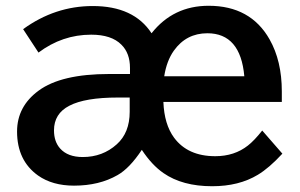

<svg xmlns="http://www.w3.org/2000/svg" viewBox="-20 -602 1040 665"><path d="M430.2 -345.7V-366.7Q430.2 -418 400.4 -447.3Q366.2 -481.9 295.9 -481.9Q195.8 -481.9 113.3 -419.9L60.1 -501Q170.4 -581.1 301.3 -581.1Q443.4 -581.1 504.9 -486.8Q580.1 -582 702.6 -582Q847.7 -582 913.6 -465.8Q956.1 -391.1 956.1 -285.2V-249H545.9Q548.8 -171.4 583 -125Q630.4 -61 725.6 -61Q792 -61 838.9 -98.1Q861.3 -115.7 888.2 -149.9L958 -69.8Q912.1 -20 873 3.4Q807.6 43 714.8 43Q611.8 43 546.4 -2.4Q505.9 -30.3 471.2 -83Q428.7 -19 387.2 4.4Q323.7 41 236.3 41Q161.6 41 111.8 5.9Q39.1 -45.9 39.1 -146.5Q39.1 -233.4 113.8 -288.1Q191.9 -345.7 357.9 -345.7ZM826.2 -337.9Q813 -486.8 698.2 -486.8Q625 -486.8 582 -426.3Q557.1 -391.1 548.8 -337.9ZM429.2 -264.2H388.2Q274.4 -264.2 220.2 -235.8Q167 -208.5 167 -150.4Q167 -111.3 188.5 -87.4Q214.8 -58.1 266.6 -58.1Q335.4 -58.1 384.3 -102.1Q429.2 -142.1 429.2 -214.8Z"/></svg>

Font: FORM UDPGothic
Style: Bold
Weight: 700
Foundry: Pronama LLC
Version: Version 1.051